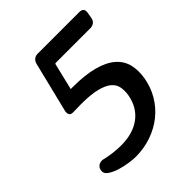

<svg xmlns="http://www.w3.org/2000/svg" viewBox="-187 -663 897 897"><g transform="rotate(-45 261.5 -214.5)"><path d="M192 118Q176 118 148 114Q120 110 93 101.5Q66 93 47.5 80Q29 67 32 49Q37 18 71 18Q103 26 130.5 29Q158 32 182 32Q260 32 309.5 -5Q359 -42 371 -111Q375 -137 371 -160Q367 -183 347.5 -200Q328 -217 289 -227Q250 -237 184 -237Q172 -237 159 -236.5Q146 -236 132 -236Q116 -236 111.5 -245.5Q107 -255 110 -268L171 -516Q174 -530 184 -538.5Q194 -547 208 -547H483Q514 -547 509 -517L504 -488Q501 -471 490 -464Q479 -457 467 -457H241Q233 -457 233 -454L201 -321H211Q295 -321 350.5 -306Q406 -291 437.5 -263.5Q469 -236 478.5 -197.5Q488 -159 480 -112Q471 -61 446 -19Q421 23 383 53.5Q345 84 296 101Q247 118 192 118Z"/></g></svg>

Font: Jura
Style: Bold Italic
Weight: 700
Designer: Ed Merritt
Foundry: Ten by Twenty
Version: Version 1.007